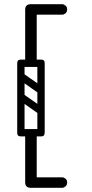

<svg xmlns="http://www.w3.org/2000/svg" viewBox="-20 -730 440 915"><path d="M105 140Q105 115 129 115H276Q284 115 292 121.5Q300 128 300 139Q300 152 292 158.5Q284 165 276 165H129Q105 165 105 140ZM105 -685Q105 -710 129 -710H276Q284 -710 292 -703.5Q300 -697 300 -686Q300 -673 292 -666.5Q284 -660 276 -660H129Q105 -660 105 -685ZM127 -414Q100 -414 100 -440V-684Q100 -710 127 -710Q155 -710 155 -684V-440Q155 -414 127 -414ZM62 -429Q62 -446 79 -446H176Q193 -446 193 -429Q193 -411 177 -411H79Q72 -411 67 -415.5Q62 -420 62 -429ZM62 -98Q62 -115 79 -115H176Q193 -115 193 -98Q193 -80 177 -80H79Q72 -80 67 -84.5Q62 -89 62 -98ZM127 165Q100 165 100 139V-86Q100 -112 127 -112Q155 -112 155 -86V139Q155 165 127 165ZM68 -278Q78 -291 91 -282L185 -216Q199 -207 188 -191Q178 -178 165 -187L71 -253Q66 -257 64.5 -264Q63 -271 68 -278ZM68 -376Q78 -389 91 -380L185 -314Q199 -305 188 -289Q178 -276 165 -285L71 -351Q66 -355 64.5 -362Q63 -369 68 -376ZM175 -80Q158 -80 158 -97V-429Q158 -446 175 -446Q193 -446 193 -430V-98Q193 -80 175 -80ZM79 -80Q62 -80 62 -97V-429Q62 -446 79 -446Q97 -446 97 -430V-98Q97 -80 79 -80Z"/></svg>

Font: Nsibidi Libre Uzo
Style: Regular
Weight: 400
Designer: Oluwaseun Badejo
Version: Version 1.021